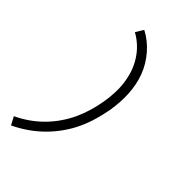

<svg xmlns="http://www.w3.org/2000/svg" viewBox="-295 -935 1189 1189"><g transform="rotate(45 300.0 -340.0)"><path d="M56 161 28 108Q73 87 114.5 58Q156 29 191 -6.5Q226 -42 254.5 -83.5Q283 -125 303 -168.5Q323 -212 336.5 -258.5Q350 -305 358 -352Q365 -394 367 -438Q369 -482 363 -525Q357 -568 343.5 -606.5Q330 -645 307.5 -680Q285 -715 255.5 -742.5Q226 -770 190 -790L221 -841Q252 -825 279.5 -803Q307 -781 330 -754.5Q353 -728 371.5 -697.5Q390 -667 402.5 -633.5Q415 -600 422 -564.5Q429 -529 431 -492Q433 -455 430.5 -417.5Q428 -380 422 -343Q413 -292 398 -240.5Q383 -189 361 -141.5Q339 -94 306.5 -48Q274 -2 235 36.5Q196 75 150.5 106.5Q105 138 56 161Z"/></g></svg>

Font: Iosevka Etoile Light Oblique
Style: Regular
Weight: 300
Italic angle: -9°
Designer: Belleve Invis
Foundry: Belleve Invis
Version: Version 15.5.2; ttfautohint (v1.8.4)